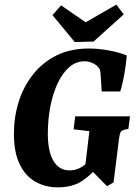

<svg xmlns="http://www.w3.org/2000/svg" viewBox="-20 -795 595 827"><path d="M229 12Q176 12 133 -12Q90 -36 65 -87Q40 -138 40 -219Q40 -291 60.5 -356.5Q81 -422 122 -474Q163 -526 223 -556Q283 -586 362 -586Q403 -586 447.5 -578Q492 -570 526 -556Q523 -519 516 -478Q509 -437 498 -401H418L414 -466Q413 -485 410.5 -493.5Q408 -502 397 -512Q388 -520 374 -525.5Q360 -531 344 -531Q307 -531 278 -505.5Q249 -480 228.5 -436.5Q208 -393 197 -337Q186 -281 186 -220Q186 -142 210.5 -101.5Q235 -61 280 -61Q308 -61 332 -76Q356 -91 372 -114L407 -85Q379 -47 336.5 -17.5Q294 12 229 12ZM441 7 373 -62H345L365 -230L297 -238L304 -294H540L533 -240L519 -237Q506 -234 501 -228Q496 -222 493 -200L469 -9ZM513 -733 383 -616 302 -614 206 -730 243 -772 349 -699 481 -775Z"/></svg>

Font: Rasa
Style: Italic
Weight: 400
Italic angle: -7.10001°
Designer: Anna Giedrys (Yrsa+Rasa design), David Brezina (Yrsa art-direction, Rasa art-direction, design)
Foundry: Rosetta Type Foundry
Version: Version 2.004